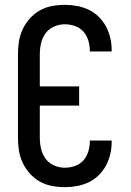

<svg xmlns="http://www.w3.org/2000/svg" viewBox="-20 -763 540 791"><path d="M247 8Q220 8 193.5 3Q167 -2 144 -15Q121 -28 103 -48Q85 -68 73.5 -92.5Q62 -117 58 -143.5Q54 -170 54 -196V-539Q54 -565 58 -591.5Q62 -618 73.5 -642.5Q85 -667 103 -687Q121 -707 144 -720Q167 -733 193.5 -738Q220 -743 247 -743Q272 -743 297 -738.5Q322 -734 345 -723Q368 -712 386 -694.5Q404 -677 416 -655Q428 -633 434 -608Q440 -583 440 -558V-551H350V-555Q350 -576 343.5 -597Q337 -618 323 -633.5Q309 -649 288.5 -656Q268 -663 247 -663Q224 -663 202.5 -653.5Q181 -644 167.5 -625.5Q154 -607 149 -584.5Q144 -562 144 -539V-407H306V-328H144V-196Q144 -173 149 -150.5Q154 -128 167.5 -109.5Q181 -91 202.5 -81.5Q224 -72 247 -72Q268 -72 288.5 -79Q309 -86 323 -101.5Q337 -117 343.5 -138Q350 -159 350 -180V-184H440V-177Q440 -152 434 -127Q428 -102 416 -80Q404 -58 386 -40.5Q368 -23 345 -12Q322 -1 297 3.5Q272 8 247 8Z"/></svg>

Font: Iosevka Fixed Medium
Style: Regular
Weight: 500
Monospace: yes
Designer: Belleve Invis
Foundry: Belleve Invis
Version: Version 32.3.0